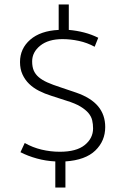

<svg xmlns="http://www.w3.org/2000/svg" viewBox="-20 -740 560 854"><path d="M241 -720H286V-607Q321 -604 354 -595.5Q387 -587 417 -572L401 -532Q368 -550 331 -558Q294 -566 258 -566Q195 -566 159 -537Q123 -508 123 -467Q123 -443 130 -426.5Q137 -410 152 -397Q167 -384 190.5 -373.5Q214 -363 248 -352L319 -328Q385 -305 416.5 -267Q448 -229 448 -175Q448 -113 404 -70.5Q360 -28 271 -22V94H226V-22Q184 -24 144 -35Q104 -46 71 -63L90 -104Q125 -84 165 -74.5Q205 -65 246 -65Q320 -65 357 -95Q394 -125 394 -169Q394 -188 390 -205Q386 -222 373.5 -237Q361 -252 338 -266Q315 -280 276 -292L208 -314Q179 -323 153.5 -336Q128 -349 109.5 -367Q91 -385 80 -409Q69 -433 69 -464Q69 -524 114.5 -563.5Q160 -603 241 -607Z"/></svg>

Font: Mukta Vaani ExtraLight
Style: Regular
Weight: 275
Designer: Noopur Datye, Girish Dalvi, Yashodeep Gholap, Pallavi Karambelkar
Foundry: Ek Type
Version: Version 2.538;PS 1.000;hotconv 16.6.51;makeotf.lib2.5.65220;